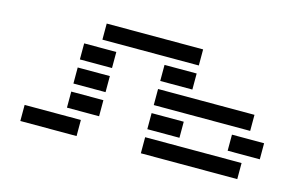

<svg xmlns="http://www.w3.org/2000/svg" viewBox="-86 -905 1782 1127"><g transform="rotate(15 805.5 -342.0)"><path d="M1318.4 -146.5V-244.1H1513.7V-146.5ZM341.8 -439.5V-537.1H537.1V-439.5ZM341.8 -293V-390.6H537.1V-293ZM341.8 -146.5V-244.1H537.1V-146.5ZM97.7 0V-97.7H439.5V0ZM439.5 -585.9V-683.6H1025.4V-585.9ZM830.1 -439.5V-537.1H1025.4V-439.5ZM1416 -390.6V-293H830.1V-390.6ZM830.1 -146.5V-244.1H1025.4V-146.5ZM1416 -97.7V0H830.1V-97.7Z"/></g></svg>

Font: Trigram
Style: Regular
Weight: 400
Designer: GGBotNet
Foundry: GGBotNet
Version: 1.05